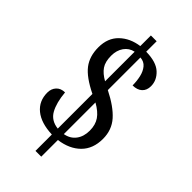

<svg xmlns="http://www.w3.org/2000/svg" viewBox="-255 -834 987 987"><g transform="rotate(45 238.5 -340.5)"><path d="M218 -40Q137 -43 93 -79Q49 -115 49 -176Q49 -204 66 -222.5Q83 -241 113 -241Q119 -172 142 -130.5Q165 -89 218 -83V-335Q136 -375 103 -418Q70 -461 70 -526Q70 -594 111.5 -634Q153 -674 218 -683V-760H260V-684Q334 -683 368.5 -651Q403 -619 403 -576Q403 -546 384.5 -529Q366 -512 333 -512Q333 -543 326.5 -572Q320 -601 304 -620.5Q288 -640 260 -642V-405Q340 -365 380 -320Q420 -275 420 -210Q420 -138 377 -95Q334 -52 260 -42V79H218ZM218 -642Q185 -635 166 -608Q147 -581 147 -542Q147 -498 164.5 -472.5Q182 -447 218 -427ZM260 -85Q299 -92 320.5 -120.5Q342 -149 342 -192Q342 -234 322.5 -262.5Q303 -291 260 -315Z"/></g></svg>

Font: Noto Serif Hebrew Condensed
Style: Regular
Weight: 400
Width: 3
Designer: Monotype Design Team
Foundry: Monotype Imaging Inc.
Version: Version 2.004; ttfautohint (v1.8.4.7-5d5b)